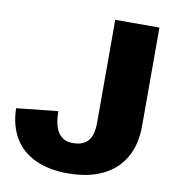

<svg xmlns="http://www.w3.org/2000/svg" viewBox="-80 -773 792 856"><g transform="rotate(10 316.0 -344.5)"><path d="M282 11Q197 11 135 -18Q73 -47 40.5 -102Q8 -157 6 -235L194 -255Q194 -190 216 -158Q238 -126 282 -126Q329 -126 351 -152.5Q373 -179 373 -235V-700H573V-254Q573 -170 538.5 -110.5Q504 -51 439 -20Q374 11 282 11Z"/></g></svg>

Font: Pathway Extreme 28pt ExtraBold
Style: Regular
Weight: 800
Designer: Eduardo Rodriguez Tunni
Foundry: Eduardo Rodriguez Tunni
Version: Version 1.001;gftools[0.9.26]